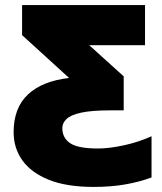

<svg xmlns="http://www.w3.org/2000/svg" viewBox="-20 -734 644 764"><path d="M352.1 9.8Q245.6 9.8 175 -18.3Q104.5 -46.4 69.3 -95.5Q34.2 -144.5 34.2 -208Q34.2 -304.7 91.3 -358.2Q148.4 -411.6 254.9 -423.8L67.9 -594.2V-713.9H557.1V-554.2H335L472.2 -430.2V-294.9H419.9Q345.7 -294.9 303.7 -285.9Q261.7 -276.9 244.9 -260.7Q228 -244.6 228 -224.1Q228 -185.5 259 -164.3Q290 -143.1 370.1 -143.1Q415 -143.1 473.9 -156Q532.7 -168.9 583 -191.9V-27.8Q532.2 -9.3 476.3 0.2Q420.4 9.8 352.1 9.8Z"/></svg>

Font: Open Sans ExtraBold
Style: Regular
Weight: 800
Designer: Monotype Design Team
Foundry: Monotype Imaging Inc.
Version: Version 3.003; ttfautohint (v1.8.4)